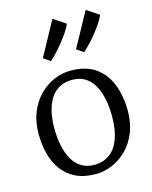

<svg xmlns="http://www.w3.org/2000/svg" viewBox="-128 -948 827 1043"><g transform="rotate(-15 285.5 -427.0)"><path d="M35 -279.5Q35 -347.5 56.8 -401Q78.5 -454.5 115.2 -491.5Q152 -528.5 197.5 -548Q243 -567.5 290.5 -567.5Q379.5 -567.5 433.5 -527.5Q487.5 -487.5 511.8 -421.2Q536 -355 536 -277.5Q536 -209.5 514.5 -155.8Q493 -102 456 -65Q419 -28 373.5 -8.5Q328 11 280.5 11Q214 11 167 -12.2Q120 -35.5 91 -75.8Q62 -116 48.5 -168.5Q35 -221 35 -279.5ZM285.5 -39.5Q335.5 -39.5 371.5 -65.8Q407.5 -92 426.5 -143.5Q445.5 -195 445.5 -271Q445.5 -320.5 436.8 -364.8Q428 -409 409.5 -443.2Q391 -477.5 360.8 -497.2Q330.5 -517 286.5 -517Q236 -517 200 -491Q164 -465 144.8 -413.5Q125.5 -362 125.5 -285.5Q125.5 -236 134.5 -191.5Q143.5 -147 162.2 -112.8Q181 -78.5 211.8 -59Q242.5 -39.5 285.5 -39.5ZM388.5 -645.5 350.5 -671.5 456.5 -865 525.5 -819Q518.5 -800.5 501.8 -775.5Q485 -750.5 464.2 -724.8Q443.5 -699 423.2 -678Q403 -657 389.5 -645.5ZM201.5 -645.5 164 -671.5 269.5 -865 338.5 -819Q331.5 -800.5 314.8 -775.5Q298 -750.5 277.2 -724.8Q256.5 -699 236.5 -678Q216.5 -657 202.5 -645.5Z"/></g></svg>

Font: Merriweather 24pt Light
Style: Regular
Weight: 300
Designer: Eben Sorkin
Foundry: Eben Sorkin
Version: Version 2.100